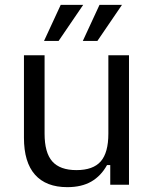

<svg xmlns="http://www.w3.org/2000/svg" viewBox="-20 -762 638 792"><path d="M257.6 10Q170 10 124.4 -41.4Q78.8 -92.8 78.8 -193.7V-534H163.9V-210.6Q163.9 -132.3 195.6 -96.3Q227.4 -60.3 295.3 -60.3Q364.2 -60.3 395.6 -96.3Q427 -132.3 427 -210.6V-534H512.1V0H434.8V-81H421.4Q396.8 -36.3 356.7 -13.1Q316.6 10 257.6 10ZM161.6 -593.1 230.5 -742H323.2L221.7 -593.1ZM321.6 -593.1 390.5 -742H483.2L381.7 -593.1Z"/></svg>

Font: Mozilla Text ExtraLight
Style: Regular
Weight: 200
Designer: Studio DRAMA
Foundry: Studio DRAMA
Version: Version 1.000